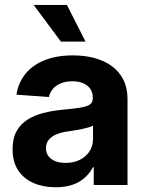

<svg xmlns="http://www.w3.org/2000/svg" viewBox="-20 -768 605 797"><path d="M211.4 9.3Q159.7 9.3 119.1 -8.3Q78.6 -25.9 55.4 -61Q32.2 -96.2 32.2 -148.4Q32.2 -193.4 48.6 -223.1Q64.9 -252.9 93.5 -271Q122.1 -289.1 158.7 -298.6Q195.3 -308.1 235.4 -312Q282.7 -316.4 311 -320.8Q339.4 -325.2 352.3 -333.7Q365.2 -342.3 365.2 -359.4V-362.3Q365.2 -383.3 355.2 -398.4Q345.2 -413.6 326.2 -422.1Q307.1 -430.7 280.3 -430.7Q252.9 -430.7 232.4 -422.1Q211.9 -413.6 199.5 -398.9Q187 -384.3 183.1 -365.2L48.3 -375Q56.2 -425.8 86.4 -462.4Q116.7 -499 166.5 -518.6Q216.3 -538.1 282.7 -538.1Q331.5 -538.1 373 -526.9Q414.6 -515.6 445.1 -492.9Q475.6 -470.2 492.4 -436.5Q509.3 -402.8 509.3 -357.4V0H369.1V-74.2H366.2Q352.5 -48.8 331.5 -30Q310.5 -11.2 281 -1Q251.5 9.3 211.4 9.3ZM252 -91.8Q286.6 -91.8 312.3 -105Q337.9 -118.2 352.1 -140.6Q366.2 -163.1 366.2 -191.4V-246.6Q359.9 -242.7 348.1 -239.3Q336.4 -235.8 321.8 -232.7Q307.1 -229.5 291.3 -227.1Q275.4 -224.6 260.3 -222.2Q234.9 -218.8 214.6 -210.4Q194.3 -202.1 182.6 -188Q170.9 -173.8 170.9 -152.8Q170.9 -133.3 181.2 -119.6Q191.4 -106 209.7 -98.9Q228 -91.8 252 -91.8ZM232.9 -595.2 119.6 -747.6H257.8L335 -595.2Z"/></svg>

Font: Inter 24pt
Style: Bold
Weight: 700
Designer: Rasmus Andersson
Foundry: rsms
Version: Version 4.001;git-66647c0bb